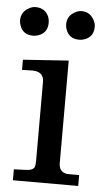

<svg xmlns="http://www.w3.org/2000/svg" viewBox="-50 -702 401 735"><g transform="rotate(5 150.5 -334.0)"><path d="M289 -613Q289 -574 255 -562Q245 -558 234 -558Q195 -558 183 -592Q179 -602 179 -613Q179 -645 209 -661Q221 -668 234 -668Q266 -668 282 -638Q289 -626 289 -613ZM112 -613Q112 -574 78 -562Q68 -558 57 -558Q18 -558 6 -592Q2 -602 2 -613Q2 -645 32 -661Q44 -668 57 -668Q94 -668 108 -635Q112 -625 112 -613ZM279 0H28V-42L76 -44Q104 -45 108 -61Q110 -68 110 -81V-385Q110 -424 67 -425L26 -424V-463L201 -475V-81Q201 -46 234 -42Q237 -42 268 -42H279Z"/></g></svg>

Font: cwTeXKai
Style: Medium
Weight: 500
Version: Version 1.17